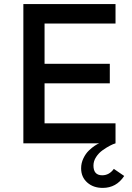

<svg xmlns="http://www.w3.org/2000/svg" viewBox="-20 -710 653 951"><path d="M543.9 126.5 595.2 161.6Q556.2 220.7 488.8 220.7Q441.9 220.7 411.9 193.8Q381.8 167 381.8 123.5Q381.8 97.7 393.1 74.2Q404.3 50.8 420.2 35.6Q436 20.5 449.5 11.7Q462.9 2.9 471.2 0H95.7V-689.9H552.2V-593.3H200.7V-394H523.9V-297.4H200.7V-99.1H552.2V0Q541 2.9 524.7 11.5Q508.3 20 488.8 33.7Q469.2 47.4 456.1 67.6Q442.9 87.9 442.9 109.9Q442.9 158.2 486.3 158.2Q521 158.2 543.9 126.5Z"/></svg>

Font: HK Grotesk SemiBold Legacy
Style: Regular
Weight: 600
Designer: Alfredo Marco Pradil
Foundry: Hanken Design Co.
Version: Version 2.022;PS 002.022;hotconv 1.0.88;makeotf.lib2.5.64775